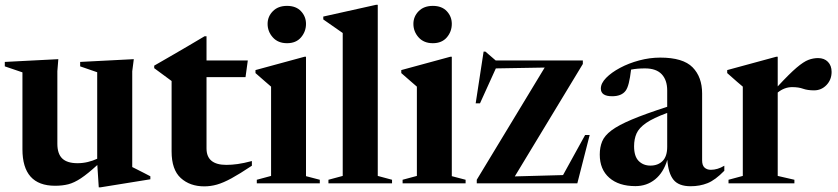

<svg xmlns="http://www.w3.org/2000/svg" viewBox="-20 -764 3490 800"><path d="M219 -165Q219 -123 239.5 -103.5Q260 -84 303 -84Q325 -84 345.8 -89Q366.5 -94 385 -102.5V-463L314 -487.5V-506L537.5 -517.5L531 -467V-68Q537 -65 551 -58Q565 -51 580.5 -43Q596 -35 606.5 -29.5V-17L399 16.5H391.5L385.5 -76.5Q345 -39.5 317 -21Q289 -2.5 264.5 3.8Q240 10 209.5 10Q73.5 10 73.5 -142V-462.5L0 -487.5V-506L223 -517.5L219 -467.5Z M840.5 -145.5Q840.5 -77 923 -77Q945.5 -77 970.5 -80.5Q995.5 -84 1029.5 -93V-73.5Q978.5 -39.5 944.5 -21Q910.5 -2.5 884.2 5Q858 12.5 831 12.5Q771.5 12.5 733.2 -22.2Q695 -57 695 -133V-426.5L622.5 -480V-490.5Q629.5 -494.5 651.2 -507Q673 -519.5 703.5 -537.2Q734 -555 768 -574.8Q802 -594.5 832.5 -613H840.5V-512H1012.5L1003 -442.5H840.5Z M1176 -584Q1138.5 -584 1116.8 -608.2Q1095 -632.5 1095 -664.5Q1095 -695 1116.8 -717.2Q1138.5 -739.5 1176 -739.5Q1213.5 -739.5 1234.2 -717.2Q1255 -695 1255 -664.5Q1255 -632.5 1234.2 -608.2Q1213.5 -584 1176 -584ZM1255 -527.5V-30L1312.5 -15V0H1050V-15L1109.5 -31V-403Q1101 -410.5 1084.2 -424.8Q1067.5 -439 1044.5 -459.5V-472L1248.5 -527.5Z M1554 -31 1613.5 -15V0H1348.5V-15L1408 -31V-626.5Q1398.5 -633.5 1377.2 -648Q1356 -662.5 1327 -683V-695L1547 -744H1554Z M1783.5 -584Q1746 -584 1724.2 -608.2Q1702.5 -632.5 1702.5 -664.5Q1702.5 -695 1724.2 -717.2Q1746 -739.5 1783.5 -739.5Q1821 -739.5 1841.8 -717.2Q1862.5 -695 1862.5 -664.5Q1862.5 -632.5 1841.8 -608.2Q1821 -584 1783.5 -584ZM1862.5 -527.5V-30L1920 -15V0H1657.5V-15L1717 -31V-403Q1708.5 -410.5 1691.8 -424.8Q1675 -439 1652 -459.5V-472L1856 -527.5Z M1966.5 0V-15L2249.5 -482.5L2046 -479L1980 -333.5H1962L1995 -549H2002.5L2045.5 -512H2408.5V-497.5L2125 -29L2326 -34.5L2418 -201.5H2437L2385.5 0Z M2998 -52.5Q2960 -13.5 2928 -0.8Q2896 12 2857.5 12Q2808 12 2786.2 -15Q2764.5 -42 2760.5 -98Q2744.5 -45 2709.8 -16.8Q2675 11.5 2627.5 11.5Q2558.5 11.5 2518.8 -23.2Q2479 -58 2479 -120Q2479 -150.5 2489 -174.8Q2499 -199 2528 -220.8Q2557 -242.5 2612.8 -266Q2668.5 -289.5 2760 -319V-387Q2760 -430.5 2737 -454.8Q2714 -479 2667.5 -479Q2634.5 -479 2609.5 -474Q2605.5 -440 2600 -418Q2594.5 -396 2586.5 -385.5Q2569.5 -363 2530.5 -363Q2483.5 -363 2483.5 -395Q2483.5 -417 2505.5 -439.5Q2527.5 -462 2563.5 -481.2Q2599.5 -500.5 2643.2 -512.2Q2687 -524 2731 -524Q2826 -524 2865.8 -483.5Q2905.5 -443 2905.5 -374.5V-96Q2905.5 -75 2915.5 -65.8Q2925.5 -56.5 2942 -56.5Q2970 -56.5 2998 -73.5ZM2622 -154.5Q2622 -112.5 2641.2 -93.2Q2660.5 -74 2690 -74Q2721.5 -74 2740.8 -93.2Q2760 -112.5 2760 -152V-293.5Q2701.5 -272 2672 -251.5Q2642.5 -231 2632.2 -207.8Q2622 -184.5 2622 -154.5Z M3388.5 -522Q3414.5 -522 3429.8 -506.2Q3445 -490.5 3445 -464.5Q3445 -432 3423.8 -409.8Q3402.5 -387.5 3372 -387.5Q3345 -387.5 3326.2 -394.2Q3307.5 -401 3280.5 -401Q3248.5 -401 3220.5 -378.5V-31L3290 -15V0H3015.5V-15L3075 -31V-403Q3065 -412 3051.2 -423.2Q3037.5 -434.5 3010 -459.5V-472L3214 -527.5H3220.5V-404Q3269.5 -457 3299 -482Q3328.5 -507 3348.5 -514.5Q3368.5 -522 3388.5 -522Z"/></svg>

Font: Newsreader 72pt SemiBold
Style: Regular
Weight: 600
Designer: Hugues Gentile
Foundry: Production Type
Version: Version 1.003; ttfautohint (v1.8.3)